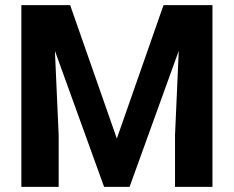

<svg xmlns="http://www.w3.org/2000/svg" viewBox="-20 -731 915 751"><path d="M63.5 -710.9H254.4L437 -189L619.6 -710.9H811V0H664.6V-202.1L679.2 -532.2L486.8 0H387.2L194.8 -532.2L209.5 -202.1V0H63.5Z"/></svg>

Font: Vazirmatn RD UI
Style: Bold
Weight: 700
Designer: Saber Rastikerdar
Foundry: Saber Rastikerdar
Version: Version 33.003